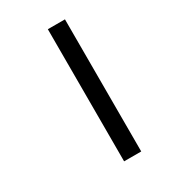

<svg xmlns="http://www.w3.org/2000/svg" viewBox="-157 -702 694 783"><g transform="rotate(-30 189.5 -311.0)"><path d="M194.3 0V-622.1H274.9V0Z"/></g></svg>

Font: Noto Sans Syloti Nagri
Style: Regular
Weight: 400
Designer: Monotype Design Team
Foundry: Monotype Imaging Inc.
Version: Version 1.04 uh